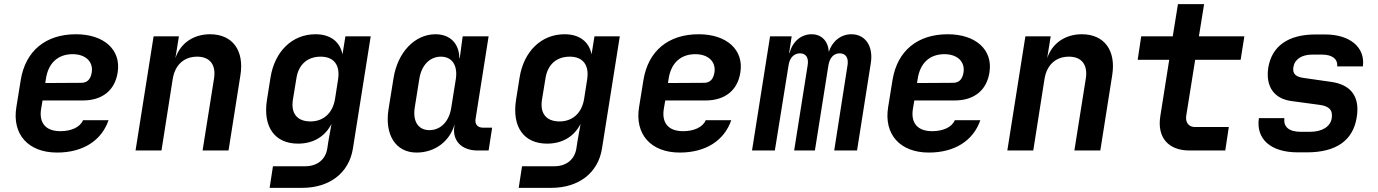

<svg xmlns="http://www.w3.org/2000/svg" viewBox="-20 -725 6640 925"><path d="M255 10C379 10 469 -47 503 -146H380C366 -112 323 -93 271 -93C201 -93 165 -132 179 -206L185 -241H379C472 -241 534 -289 547 -377C564 -485 481 -560 346 -560C200 -560 103 -480 80 -340L59 -210C37 -78 116 10 255 10ZM198 -325 201 -344C212 -420 258 -464 330 -464C392 -464 430 -428 422 -376C416 -339 397 -326 371 -326Z M633 0H758L812 -344C823 -413 867 -452 930 -452C990 -452 1022 -414 1011 -346L956 0H1081L1138 -361C1158 -482 1100 -560 992 -560C911 -560 849 -516 825 -445L842 -550H720Z M1279 180H1436C1568 180 1661 108 1680 -8L1766 -550H1644L1630 -463C1618 -524 1572 -560 1500 -560C1388 -560 1303 -478 1283 -350L1266 -243C1246 -113 1304 -33 1416 -33C1489 -33 1546 -67 1577 -128L1562 -44L1557 -11C1549 43 1509 76 1450 76H1295ZM1476 -140C1411 -140 1381 -179 1391 -244L1408 -348C1418 -413 1460 -452 1525 -452C1588 -452 1619 -412 1609 -344L1594 -248C1583 -180 1538 -140 1476 -140Z M1987 10C2075 10 2147 -44 2170 -126L2169 -117C2158 -48 2203 0 2281 0H2334L2351 -110H2306C2282 -110 2267 -126 2271 -151L2334 -550H2209L2195 -445H2193C2192 -516 2148 -560 2078 -560C1979 -560 1896 -474 1876 -349L1852 -200C1832 -76 1886 10 1987 10ZM2049 -98C1995 -98 1968 -140 1978 -206L2000 -344C2010 -410 2050 -452 2104 -452C2158 -452 2186 -410 2176 -344L2154 -206C2144 -140 2103 -98 2049 -98Z M2479 180H2636C2768 180 2861 108 2880 -8L2966 -550H2844L2830 -463C2818 -524 2772 -560 2700 -560C2588 -560 2503 -478 2483 -350L2466 -243C2446 -113 2504 -33 2616 -33C2689 -33 2746 -67 2777 -128L2762 -44L2757 -11C2749 43 2709 76 2650 76H2495ZM2676 -140C2611 -140 2581 -179 2591 -244L2608 -348C2618 -413 2660 -452 2725 -452C2788 -452 2819 -412 2809 -344L2794 -248C2783 -180 2738 -140 2676 -140Z M3255 10C3379 10 3469 -47 3503 -146H3380C3366 -112 3323 -93 3271 -93C3201 -93 3165 -132 3179 -206L3185 -241H3379C3472 -241 3534 -289 3547 -377C3564 -485 3481 -560 3346 -560C3200 -560 3103 -480 3080 -340L3059 -210C3037 -78 3116 10 3255 10ZM3198 -325 3201 -344C3212 -420 3258 -464 3330 -464C3392 -464 3430 -428 3422 -376C3416 -339 3397 -326 3371 -326Z M3603 0H3713L3779 -410C3784 -446 3805 -468 3834 -468C3864 -468 3877 -446 3871 -410L3806 0H3906L3971 -410C3977 -446 3996 -468 4025 -468C4055 -468 4069 -446 4063 -410L3999 0H4109L4175 -419C4189 -502 4149 -560 4082 -560C4031 -560 3989 -526 3973 -475C3970 -526 3939 -560 3890 -560C3839 -560 3798 -524 3784 -470H3782L3794 -550H3690Z M4455 10C4579 10 4669 -47 4703 -146H4580C4566 -112 4523 -93 4471 -93C4401 -93 4365 -132 4379 -206L4385 -241H4579C4672 -241 4734 -289 4747 -377C4764 -485 4681 -560 4546 -560C4400 -560 4303 -480 4280 -340L4259 -210C4237 -78 4316 10 4455 10ZM4398 -325 4401 -344C4412 -420 4458 -464 4530 -464C4592 -464 4630 -428 4622 -376C4616 -339 4597 -326 4571 -326Z M4833 0H4958L5012 -344C5023 -413 5067 -452 5130 -452C5190 -452 5222 -414 5211 -346L5156 0H5281L5338 -361C5358 -482 5300 -560 5192 -560C5111 -560 5049 -516 5025 -445L5042 -550H4920Z M5711 0H5883L5900 -113H5737C5706 -113 5690 -136 5695 -168L5738 -437H5957L5975 -550H5756L5781 -705H5655L5630 -550H5478L5461 -437H5613L5570 -165C5554 -63 5608 0 5711 0Z M6232 9H6276C6417 9 6498 -48 6516 -158C6533 -258 6490 -318 6390 -331L6264 -349C6225 -354 6206 -367 6211 -401C6217 -439 6250 -462 6303 -462H6349C6399 -462 6426 -440 6422 -405H6546C6558 -496 6485 -559 6364 -559H6318C6186 -559 6107 -503 6090 -398C6077 -309 6117 -249 6203 -238L6336 -220C6382 -214 6402 -196 6396 -156C6390 -115 6350 -90 6291 -90H6247C6191 -90 6162 -113 6168 -156H6045C6030 -55 6102 9 6232 9Z"/></svg>

Font: JetBrains Mono
Style: Bold Italic
Weight: 558
Italic angle: -9°
Monospace: yes
Designer: Philipp Nurullin, Konstantin Bulenkov
Foundry: JetBrains
Version: Version 2.305